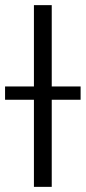

<svg xmlns="http://www.w3.org/2000/svg" viewBox="-48 -727 334 747"><path d="M153.3 -390.6H265.6V-338.9H153.3V0H84V-338.9H-28.3V-390.6H84V-707H153.3Z"/></svg>

Font: Pretendard Light
Style: Regular
Weight: 300
Designer: Base glyphs from Inter by Rasmus Andersson; Hangeul glyphs from Noto Sans CJK(Source Han Sans) by Jang Soo-young and Kan
Foundry: Kil Hyung-jin
Version: Version 1.309